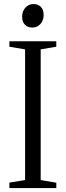

<svg xmlns="http://www.w3.org/2000/svg" viewBox="-20 -952 332 972"><path d="M107 -40.5V-702L27.5 -715.5V-743H265V-715.5L186 -702V-40.5L265 -27V0H27.5V-27.5ZM143 -812.5Q121 -812.5 106.5 -826.5Q92 -840.5 92 -868Q92 -895 108.5 -913.2Q125 -931.5 149 -931.5H150Q172 -931.5 186.5 -917.5Q201 -903.5 201 -876Q201 -848.5 184.5 -830.5Q168 -812.5 144 -812.5Z"/></svg>

Font: Merriweather 96pt Light
Style: Regular
Weight: 300
Version: Version 2.100